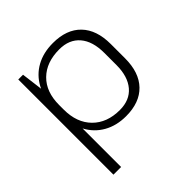

<svg xmlns="http://www.w3.org/2000/svg" viewBox="-191 -697 1027 1027"><g transform="rotate(-45 322.5 -183.5)"><path d="M360 7Q288 7 233.5 -24Q179 -55 149 -111.5Q119 -168 119 -245V-301Q119 -377 149 -432Q179 -487 233 -517Q287 -547 360 -547Q463 -547 519 -489Q575 -431 575 -324V-216Q575 -109 519 -51Q463 7 360 7ZM91 -540H127L149 -367V180H91ZM360 -40Q435 -40 476 -88.5Q517 -137 517 -223V-315Q517 -403 476 -451Q435 -499 360 -499Q262 -499 205.5 -443.5Q149 -388 149 -289V-254Q149 -155 206 -97.5Q263 -40 360 -40Z"/></g></svg>

Font: Pathway Extreme 8pt Thin 12pt Thin
Style: Regular
Weight: 250
Version: Version 1.001;gftools[0.9.26]